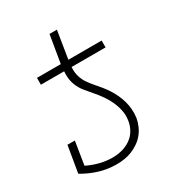

<svg xmlns="http://www.w3.org/2000/svg" viewBox="-166 -785 831 900"><g transform="rotate(-30 250.0 -335.5)"><path d="M82 -493V-530H211L236 -679H276L252 -530H432V-493ZM204 8Q155 8 110 -6Q65 -20 25 -44L49 -187H89L69 -62Q99 -47 133 -38Q167 -29 203 -29Q228 -29 252.5 -35Q277 -41 299 -55.5Q321 -70 334.5 -92.5Q348 -115 352 -140Q357 -169 351.5 -196Q346 -223 335 -247Q324 -271 309 -292.5Q294 -314 276.5 -334Q259 -354 242.5 -374.5Q226 -395 216.5 -420Q207 -445 207 -473.5Q207 -502 211 -530H252Q248 -507 247.5 -484Q247 -461 253.5 -440Q260 -419 272 -401.5Q284 -384 298 -368Q312 -352 325.5 -335.5Q339 -319 350.5 -301Q362 -283 371 -263.5Q380 -244 386 -223Q392 -202 393.5 -179.5Q395 -157 392 -134Q388 -113 379.5 -93Q371 -73 357 -56Q343 -39 324.5 -26.5Q306 -14 286 -6Q266 2 245 5Q224 8 204 8Z"/></g></svg>

Font: Iosevka Slab Extralight
Style: Italic
Weight: 200
Italic angle: -9°
Monospace: yes
Designer: Belleve Invis
Foundry: Belleve Invis
Version: Version 11.1.1; ttfautohint (v1.8.3)